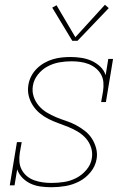

<svg xmlns="http://www.w3.org/2000/svg" viewBox="-20 -777 540 805"><path d="M195 8Q173 8 150.5 5Q128 2 108.5 -7Q89 -16 74 -31.5Q59 -47 52 -67L41 0H21L51 -181H71L63 -136Q60 -117 61.5 -98.5Q63 -80 71.5 -64.5Q80 -49 93.5 -38Q107 -27 124 -21Q141 -15 159 -12.5Q177 -10 196 -10Q222 -10 248.5 -14Q275 -18 299.5 -30.5Q324 -43 342.5 -65Q361 -87 365 -113Q369 -136 362 -158Q355 -180 340.5 -196.5Q326 -213 307 -224.5Q288 -236 267 -244.5Q246 -253 225 -260.5Q204 -268 184 -278Q164 -288 147 -302Q130 -316 118 -334.5Q106 -353 100.5 -375Q95 -397 99 -421Q102 -440 111 -457.5Q120 -475 134 -489Q148 -503 165.5 -513Q183 -523 201.5 -528.5Q220 -534 238.5 -536Q257 -538 276 -538Q298 -538 321 -534.5Q344 -531 364 -522Q384 -513 400 -498Q416 -483 423 -462L434 -530H454L424 -349H404L412 -394Q415 -413 413.5 -431.5Q412 -450 403.5 -465Q395 -480 381.5 -491Q368 -502 351.5 -508.5Q335 -515 316.5 -517.5Q298 -520 280 -520Q280 -520 280 -520Q280 -520 279 -520Q254 -520 228.5 -515.5Q203 -511 179.5 -498.5Q156 -486 139 -464.5Q122 -443 118 -418Q114 -394 121 -372.5Q128 -351 142.5 -334Q157 -317 176 -305.5Q195 -294 215.5 -285.5Q236 -277 257.5 -270Q279 -263 298.5 -252.5Q318 -242 335.5 -228.5Q353 -215 365 -196.5Q377 -178 383 -155.5Q389 -133 385 -110Q380 -80 359.5 -55Q339 -30 311.5 -16Q284 -2 254.5 3Q225 8 196 8ZM305 -606H283L199 -745L217 -755L296 -621L420 -757L436 -743Z"/></svg>

Font: Iosevka Curly Slab ThObl
Style: Regular
Weight: 100
Italic angle: -9°
Monospace: yes
Designer: Belleve Invis
Foundry: Belleve Invis
Version: Version 11.0.0; ttfautohint (v1.8.3)